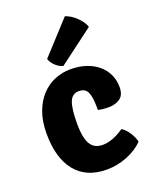

<svg xmlns="http://www.w3.org/2000/svg" viewBox="-146 -853 766 951"><g transform="rotate(-20 237.5 -377.5)"><path d="M309 -278V-291Q309 -347 297 -372.5Q285 -398 252 -398Q217 -398 203 -363.5Q189 -329 189 -249Q189 -209 194.5 -182Q200 -155 210.5 -138.5Q221 -122 237 -114.5Q253 -107 275 -107Q298 -107 326 -117Q354 -127 386 -149Q395 -144 404.5 -134.5Q414 -125 422 -113Q430 -101 436 -87.5Q442 -74 445 -62Q412 -27 359 -6Q306 15 251 15Q144 15 87 -55Q30 -125 30 -254Q30 -320 48.5 -369Q67 -418 97.5 -450Q128 -482 167.5 -498Q207 -514 250 -514Q294 -514 330.5 -502Q367 -490 393.5 -468Q420 -446 434.5 -415.5Q449 -385 449 -348Q449 -306 424.5 -289Q400 -272 364 -272Q334 -272 309 -278ZM159 -601 314 -770Q343 -761 371 -734.5Q399 -708 408 -680L223 -541Q203 -546 184.5 -563Q166 -580 159 -601Z"/></g></svg>

Font: Signika
Style: Bold
Weight: 700
Designer: Anna Giedrys
Foundry: Anna Giedrys
Version: Version 1.001